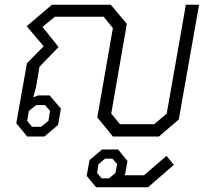

<svg xmlns="http://www.w3.org/2000/svg" viewBox="-20 -578 894 813"><path d="M49 -56 94 -310 165 -382 93 -467 200 -558H449L517 -477L451 -97L488 -52H633L686 -97L767 -558H823L737 -72L653 0H458L392 -81L458 -459L419 -507H212L160 -464L228 -379L147 -295L133 -211L121 -166L142 -174H190L238 -118L226 -49L168 0H95ZM154 -41 185 -66 192 -108 171 -133H133L102 -108L95 -66L116 -41ZM347 167 359 100 412 55H480L520 104L510 158L507 164H590L685 82L716 120L607 215H387ZM442 177 469 154 476 117 456 94H425L397 117L391 154L410 177Z"/></svg>

Font: Chakra Petch Light
Style: Italic
Weight: 300
Italic angle: -10°
Designer: Katatrad Aksorn Co.,Ltd.
Foundry: Cadson Demak Co.,Ltd.
Version: Version 1.000; ttfautohint (v1.6)